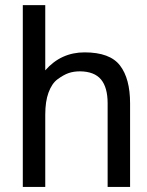

<svg xmlns="http://www.w3.org/2000/svg" viewBox="-20 -736 577 756"><path d="M294.9 -455.1Q270 -455.1 250 -448.2Q230.5 -441.4 206.5 -423.8Q184.1 -407.2 170.9 -371.1Q158.2 -336.4 158.2 -284.2V0H69.8V-715.8H158.2V-459Q220.2 -529.8 313 -529.8Q413.1 -529.8 452.6 -478Q492.2 -426.3 492.2 -329.1V0H403.8V-329.1Q403.8 -391.6 377.9 -422.9Q351.6 -454.6 294.9 -455.1Z"/></svg>

Font: Miedinger*
Style: Book
Weight: 400
Version: Version 001.000